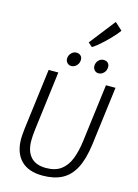

<svg xmlns="http://www.w3.org/2000/svg" viewBox="-171 -1301 1006 1398"><g transform="rotate(15 332.0 -601.5)"><path d="M294 8Q187 8 131 -49.2Q75 -106.5 75 -212Q75 -224 76.5 -243.5Q78 -263 81 -290L139 -747H212L156 -302Q153 -279 151.5 -257.5Q150 -236 150 -217Q150 -138.5 188.5 -95.2Q227 -52 304 -52Q374 -52 417 -84Q460 -116 483 -174.5Q506 -233 516 -313L571 -747H643L587 -306Q579.5 -249 566.8 -203.2Q554 -157.5 536 -123Q499.5 -54 440 -23Q380.5 8 294 8ZM289 -817Q272 -817 259.5 -829.8Q247 -842.5 247 -861Q247 -885 263.8 -903Q280.5 -921 302 -921Q322.5 -921 334.8 -909.5Q347 -898 347 -879Q347 -853 330 -835Q313 -817 289 -817ZM495 -817Q477 -817 465 -829.8Q453 -842.5 453 -861Q453 -886 469 -903.5Q485 -921 508 -921Q528.5 -921 540.2 -909.5Q552 -898 552 -879Q552 -853 535.2 -835Q518.5 -817 495 -817ZM400 -989 369 -1016 521 -1211 577 -1160Q569 -1147.5 553.2 -1129Q537.5 -1110.5 517 -1089.5Q496.5 -1068.5 475 -1048.5Q453.5 -1028.5 433.8 -1012.8Q414 -997 400 -989Z"/></g></svg>

Font: Merriweather Sans Variable Regular
Style: Italic
Weight: 300
Italic angle: -8°
Designer: Eben Sorkin
Foundry: Eben Sorkin
Version: Version 2.001